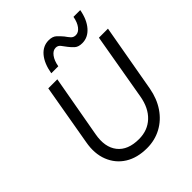

<svg xmlns="http://www.w3.org/2000/svg" viewBox="-235 -983 1126 1126"><g transform="rotate(-45 328.5 -420.0)"><path d="M363 -848Q395 -848 412.5 -831.5Q430 -815 444 -798Q455 -782 466.5 -769Q478 -756 497 -756Q520 -756 538 -779.5Q556 -803 563 -842H619Q607 -775 572.5 -735.5Q538 -696 491 -696Q460 -696 444 -710Q428 -724 415 -741Q402 -758 391 -773Q380 -788 361 -788Q338 -788 320 -764Q302 -740 295 -700H237Q249 -770 282 -809Q315 -848 363 -848ZM162 -650H237L168 -264Q151 -171 193.5 -117Q236 -63 328 -63Q400 -63 448 -108Q496 -153 510 -234L582 -650H657L582 -227Q569 -156 533 -103Q497 -50 443 -21Q389 8 324 8Q243 8 187 -27Q131 -62 106 -125Q81 -188 96 -270Z"/></g></svg>

Font: Overused Grotesk
Style: Italic
Weight: 400
Italic angle: -10°
Version: Version 0.003